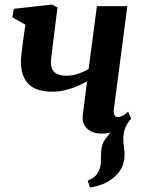

<svg xmlns="http://www.w3.org/2000/svg" viewBox="-20 -580 632 848"><path d="M377 248 367.5 217.5Q389.5 208.5 401.2 197Q413 185.5 419 168.5Q425.5 153 425.5 132.8Q425.5 112.5 427 90.5Q428.5 55 446 33.2Q463.5 11.5 477.5 -6.5L553.5 -49Q538 -30 531.2 -9.8Q524.5 10.5 524.5 34Q524.5 48.5 527.5 67.8Q530.5 87 530 105.5Q530 136 516.8 162Q503.5 188 478 207.5Q457.5 223.5 432.2 233.8Q407 244 377 248ZM234 -547 209.5 -351.5Q208.5 -343.5 207.5 -335Q206.5 -326.5 205.8 -318.5Q205 -310.5 205 -303Q205 -274.5 222 -260Q239 -245.5 273 -245.5Q301.5 -245.5 326.8 -254.5Q352 -263.5 371.5 -275.5L408 -553H542.5L483 -98.5Q480.5 -80.5 485.8 -71.8Q491 -63 500 -63Q508 -63 519.2 -67.8Q530.5 -72.5 546 -86.5L559.5 -56.5Q551 -44.5 532.5 -28.8Q514 -13 487.5 -1.5Q461 10 430 10Q399.5 10 379.8 -1Q360 -12 351.2 -30.8Q342.5 -49.5 345.5 -72L364.5 -220.5Q342 -208 316.5 -197.5Q291 -187 264.2 -181Q237.5 -175 211.5 -175Q139 -175 105.8 -209.2Q72.5 -243.5 72.5 -306Q72.5 -319.5 74 -335.5Q75.5 -351.5 77.8 -368Q80 -384.5 82 -400L92 -471L34.5 -503.5L41 -541L210 -560Z"/></svg>

Font: Merriweather 36pt
Style: Bold Italic
Weight: 700
Italic angle: -7.8°
Version: Version 2.101